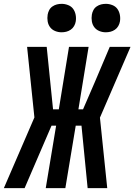

<svg xmlns="http://www.w3.org/2000/svg" viewBox="-45 -979 699 999"><path d="M-25 0 134 -368 96 -735H198L231 -410H261L314 -735H416L363 -410H387L448 -551L526 -735H634L475 -367L513 0H411L379 -325H349L295 0H193L247 -325H223L83 0ZM505 -811Q488 -811 472 -817.5Q456 -824 446 -837Q436 -850 433 -867.5Q430 -885 433 -903Q435 -915 441 -926.5Q447 -938 458 -945.5Q469 -953 481 -956Q493 -959 506 -959Q523 -959 539.5 -952.5Q556 -946 565.5 -933Q575 -920 578.5 -902.5Q582 -885 579 -867Q577 -855 570.5 -843.5Q564 -832 553 -824.5Q542 -817 530 -814Q518 -811 505 -811ZM275 -811Q258 -811 242 -817.5Q226 -824 216 -837Q206 -850 203 -867.5Q200 -885 203 -903Q205 -915 211 -926.5Q217 -938 228 -945.5Q239 -953 251 -956Q263 -959 276 -959Q293 -959 309.5 -952.5Q326 -946 335.5 -933Q345 -920 348.5 -902.5Q352 -885 349 -867Q347 -855 340.5 -843.5Q334 -832 323 -824.5Q312 -817 300 -814Q288 -811 275 -811Z"/></svg>

Font: Iosevka Extended Oblique
Style: Bold
Weight: 700
Width: 7
Italic angle: -9°
Monospace: yes
Designer: Belleve Invis
Foundry: Belleve Invis
Version: Version 32.5.0; ttfautohint (v1.8.4)